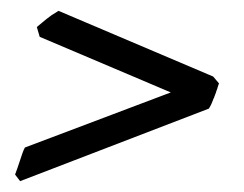

<svg xmlns="http://www.w3.org/2000/svg" viewBox="-20 -459 449 354"><path d="M383.8 -305.2Q382.8 -303.2 381.8 -299.3Q381.3 -298.8 381.3 -298.8Q381.8 -298.8 381.3 -298.3Q380.9 -297.4 380.9 -296.4Q380.9 -295.9 380.4 -294.9Q379.9 -293.9 379.9 -293.5Q379.9 -293.5 379.4 -292.5Q378.4 -289.6 377.9 -287.6Q377 -286.1 376.7 -284.7Q376.5 -283.2 375.5 -281.7Q375.5 -280.8 375 -280.3Q375 -278.8 374 -277.8Q372.1 -272.9 370.4 -268.8Q368.7 -264.6 366.2 -260.7Q365.2 -258.8 365.2 -258.8L17.1 -125L7.8 -137.2Q9.8 -142.1 12 -148.7Q14.2 -155.3 16.6 -162.4Q19 -169.4 21.2 -176Q23.4 -182.6 25.9 -187L294.9 -288.6L53.2 -391.1L47.9 -409.2Q53.7 -414.1 57.9 -417.5Q62 -420.9 66.2 -424.3Q70.3 -427.7 75.4 -431.2Q80.6 -434.6 87.9 -439L373 -317.9L383.8 -305.2Z"/></svg>

Font: Gentium
Style: Italic
Weight: 400
Italic angle: -7°
Designer: J. Victor Gaultney
Version: Version 1.02; 2005; OFL release